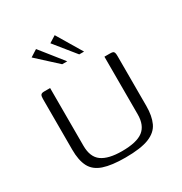

<svg xmlns="http://www.w3.org/2000/svg" viewBox="-142 -682 747 790"><g transform="rotate(-30 231.5 -287.0)"><path d="M103 -399V-125Q103 -71 134.5 -48.5Q166 -26 230 -26Q300 -26 330.5 -49.5Q361 -73 361 -125V-399Q362 -399 365.5 -399Q369 -399 373 -399Q377 -399 381 -399Q385 -399 386 -399Q396 -399 400.5 -397.5Q405 -396 407 -391Q409 -386 409 -375V-137Q409 -90 394.5 -58.5Q380 -27 341 -11.5Q302 4 229 4Q164 4 125.5 -9Q87 -22 71 -52.5Q55 -83 55 -134V-375Q55 -389 59 -394Q63 -399 75 -399Q82 -399 88.5 -399Q95 -399 103 -399ZM195 -459 100 -546 133 -567 219 -459ZM276 -459 196 -558 228 -578 299 -459Z"/></g></svg>

Font: Genos Light
Style: Regular
Weight: 300
Designer: Robert E. Leuschke
Foundry: Robert E. Leuschke
Version: Version 1.010